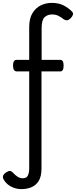

<svg xmlns="http://www.w3.org/2000/svg" viewBox="-73 -914 525 1328"><path d="M76 394Q49 394 24.5 385.5Q0 377 -19 361.5Q-38 346 -49 325Q-56 311 -50.5 299Q-45 287 -29 277Q-14 268 -4 268.5Q6 269 17 281Q33 298 49 308.5Q65 319 85 319Q111 319 120 299.5Q129 280 129 251V-420H44Q31 -420 24 -430Q17 -440 17 -460Q17 -500 42 -500H129V-726Q129 -786 151.5 -823Q174 -860 209.5 -877Q245 -894 285 -894Q334 -894 368 -876Q402 -858 424 -835Q435 -824 431.5 -812.5Q428 -801 417 -789Q404 -776 393 -774Q382 -772 369 -780Q348 -796 330 -805Q312 -814 286 -814Q256 -814 235.5 -795Q215 -776 215 -720V-500H344Q367 -500 367 -460Q367 -420 344 -420H214V251Q214 305 195.5 336Q177 367 145.5 380.5Q114 394 76 394Z"/></svg>

Font: Playwrite GB S
Style: Regular
Weight: 400
Designer: Veronika Burian, José Scaglione
Foundry: TypeTogether
Version: Version 1.000